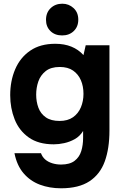

<svg xmlns="http://www.w3.org/2000/svg" viewBox="-20 -771 665 1035"><path d="M309 244Q247 244 195 224.5Q143 205 107 163Q71 121 58 55H201Q208 75 223.5 88.5Q239 102 261.5 109Q284 116 309 116Q356 116 382 96Q408 76 418 43.5Q428 11 428 -28V-65Q410 -36 383 -21Q356 -6 326.5 0.5Q297 7 270 7Q187 7 135 -30Q83 -67 59 -127.5Q35 -188 35 -258Q35 -335 62 -398Q89 -461 143 -498Q197 -535 278 -535Q327 -535 365 -519.5Q403 -504 430 -474L442 -527H570V-67Q570 29 545 98.5Q520 168 462.5 206Q405 244 309 244ZM301 -119Q345 -119 373.5 -139Q402 -159 416 -192.5Q430 -226 430 -265Q430 -306 416 -338.5Q402 -371 374 -390.5Q346 -410 302 -410Q254 -410 226 -387.5Q198 -365 186.5 -331.5Q175 -298 175 -261Q175 -223 187 -190.5Q199 -158 227 -138.5Q255 -119 301 -119ZM315 -580Q276 -580 252 -603.5Q228 -627 228 -664Q228 -703 253 -727Q278 -751 316 -751Q351 -751 376.5 -727.5Q402 -704 402 -665Q402 -627 377.5 -603.5Q353 -580 315 -580Z"/></svg>

Font: Onest
Style: Bold
Weight: 700
Designer: Dmitri Voloshin, Andrey Kudryavtsev
Foundry: Dmitri Voloshin, Andrey Kudryavtsev
Version: Version 1.000;gftools[0.9.33]